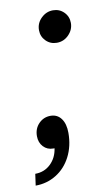

<svg xmlns="http://www.w3.org/2000/svg" viewBox="-97 -531 408 705"><g transform="rotate(-10 106.5 -178.5)"><path d="M70 10H65Q43 10 28.5 -5.5Q14 -21 14 -45Q14 -73 32 -91.5Q50 -110 76 -110Q101 -110 115.5 -90.5Q130 -71 130 -37Q130 12 110 51Q90 90 55 111.5Q20 133 -22 133L-16 90Q18 90 41.5 67.5Q65 45 70 10ZM152 -490Q176 -490 192.5 -473.5Q209 -457 209 -433Q209 -408 190.5 -389Q172 -370 146 -370Q122 -370 105.5 -386.5Q89 -403 89 -427Q89 -453 108 -471.5Q127 -490 152 -490Z"/></g></svg>

Font: MedMera Sans
Style: Italic
Weight: 400
Italic angle: -11°
Designer: Kasper Nordkvist
Foundry: UNCUT.wtf
Version: Version 1.300